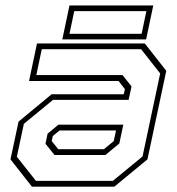

<svg xmlns="http://www.w3.org/2000/svg" viewBox="-20 -704 666 724"><path d="M100.5 0 19.5 -103 50 -245.5 174.5 -348.5H446.5L451 -368L427 -398.5H89.5L119.5 -540H526L607 -437L536 -103L411 0ZM185.5 -119.5 151.5 -162 159.5 -200 200.5 -234H445L430 -163L377.5 -119.5ZM115.5 -22H405.5L517.5 -114L584 -427L512 -518.5H137.5L117 -421H442L476 -378L465 -327.5H180L70 -237L43.5 -113ZM199.5 -141.5H372L409 -172L417.5 -212H204.5L179 -191L175 -172ZM215 -555.5 242 -683.5H558L531 -555.5ZM242 -576.5H514L532 -662H260Z"/></svg>

Font: Tourney Thin ExtraLight
Style: Italic
Weight: 250
Italic angle: -12°
Version: Version 1.015